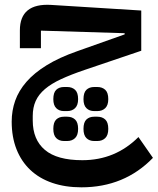

<svg xmlns="http://www.w3.org/2000/svg" viewBox="-20 -497 674 821"><path d="M328 304Q259 304 203.5 285Q148 266 109.5 229.5Q71 193 50.5 141Q30 89 30 23Q30 -24 45 -66.5Q60 -109 93 -147Q126 -185 179.5 -218Q233 -251 310 -278L513 -350V-355L155 -366V-291H65V-367Q65 -484 199 -476L584 -452V-280L342 -198Q283 -178 241 -158.5Q199 -139 172 -116Q145 -93 132.5 -65Q120 -37 120 -1V18Q120 100 172 144Q224 188 332 188Q473 188 572 89L634 178Q512 304 328 304ZM383 106Q362 106 349.5 93.5Q337 81 337 54Q337 26 349.5 14Q362 2 383 2H396Q417 2 430 14Q443 26 443 54Q443 81 430 93.5Q417 106 396 106ZM383 -22Q362 -22 349.5 -34.5Q337 -47 337 -73Q337 -101 349.5 -113Q362 -125 383 -125H396Q417 -125 430 -113Q443 -101 443 -73Q443 -47 430 -34.5Q417 -22 396 -22ZM254 106Q233 106 220.5 93.5Q208 81 208 54Q208 26 220.5 14Q233 2 254 2H267Q288 2 301 14Q314 26 314 54Q314 81 301 93.5Q288 106 267 106ZM254 -22Q233 -22 220.5 -34.5Q208 -47 208 -73Q208 -101 220.5 -113Q233 -125 254 -125H267Q288 -125 301 -113Q314 -101 314 -73Q314 -47 301 -34.5Q288 -22 267 -22Z"/></svg>

Font: IBM Plex Sans Arabic Medium
Style: Regular
Weight: 500
Designer: Mike Abbink, Paul van der Laan, Pieter van Rosmalen, Wael Morcos, Khajak Apelian
Foundry: Bold Monday
Version: Version 1.1